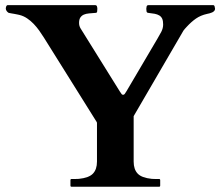

<svg xmlns="http://www.w3.org/2000/svg" viewBox="-20 -708 838 728"><path d="M347.7 -241.2Q347.7 -244.1 346.2 -246.1L146.5 -565.4Q138.2 -578.6 128.7 -592Q119.1 -605.5 107.7 -617.4Q96.2 -629.4 82.8 -638.4Q69.3 -647.5 53.7 -651.4Q51.3 -651.9 45.9 -653.1Q40.5 -654.3 34.7 -655.3Q28.8 -656.2 23.4 -657.2Q18.1 -658.2 15.6 -658.7Q10.7 -659.2 6.3 -664.8Q2 -670.4 2 -674.8Q2 -675.8 2.2 -678.2Q2.4 -680.7 3.2 -682.9Q3.9 -685.1 5.4 -686.8Q6.8 -688.5 9.3 -688.5H340.8Q346.2 -688.5 347.7 -683.6Q349.1 -678.7 349.1 -674.8Q349.1 -669.9 348.4 -664.6Q347.7 -659.2 342.8 -659.2Q329.6 -658.2 317.9 -657.2Q306.2 -656.2 297.9 -652.6Q289.6 -648.9 284.7 -641.6Q279.8 -634.3 279.8 -621.1Q279.8 -609.4 285.6 -600.1L434.6 -360.8Q439.9 -352.5 441.7 -350.6Q443.4 -348.6 447.3 -348.6Q450.7 -348.6 453.4 -352.5Q456.1 -356.4 460 -362.8L577.6 -562.5Q584.5 -573.7 591.6 -587.4Q598.6 -601.1 598.6 -615.2Q598.6 -628.9 595 -637Q591.3 -645 584 -649.4Q576.7 -653.8 566.2 -655.8Q555.7 -657.7 542 -659.2Q536.6 -659.7 535.6 -665Q534.7 -670.4 534.7 -674.8Q534.7 -678.2 535.9 -683.3Q537.1 -688.5 543 -688.5H788.6Q792.5 -688.5 793.9 -682.9Q795.4 -677.2 795.4 -674.8Q795.4 -669.9 792.2 -666.5Q789.1 -663.1 784.4 -660.9Q779.8 -658.7 774.7 -657.5Q769.5 -656.2 765.1 -655.3Q740.7 -649.9 722.9 -637.5Q705.1 -625 688 -606.4Q685.5 -604 680.9 -598.6Q676.3 -593.3 675.8 -592.3L486.8 -267.6V-95.2Q486.8 -65.9 502 -49.8Q517.1 -33.7 555.7 -29.8Q561 -29.3 569.3 -29.3Q577.6 -29.3 583.5 -29.3Q585.9 -29.3 586.7 -27.8Q587.4 -26.4 587.4 -25.4V-3.9Q587.4 -2.9 586.7 -1.5Q585.9 0 583.5 0H251Q248.5 0 247.8 -1.5Q247.1 -2.9 247.1 -3.9V-25.4Q247.1 -26.4 247.8 -27.8Q248.5 -29.3 251 -29.3Q256.3 -29.3 264.9 -29.3Q273.4 -29.3 278.8 -29.8Q317.4 -33.7 332.5 -49.8Q347.7 -65.9 347.7 -95.2Z"/></svg>

Font: Cardo
Style: Bold
Weight: 700
Designer: David J. Perry
Foundry: David J. Perry
Version: Version 1.0011